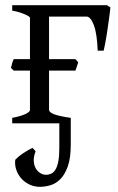

<svg xmlns="http://www.w3.org/2000/svg" viewBox="-20 -474 454 738"><path d="M38.6 140.1Q43 135.3 51 128.4Q59.1 121.6 68.6 115.2Q78.1 108.9 87.9 103.3Q97.7 97.7 105.5 94.7Q107.4 97.2 110.8 100.6Q114.3 104 116.7 107.9Q108.4 129.9 109.9 146.7Q111.3 163.6 118.4 174.8Q125.5 186 135.7 191.9Q146 197.8 155.8 197.8Q168 197.8 177.5 193.1Q187 188.5 193.8 176.8Q200.7 165 204.3 145.3Q208 125.5 208 95.7V0H26.9V-21Q40.5 -23.4 52.7 -26.9Q64.9 -30.3 74.5 -34.2Q84 -38.1 89.6 -42.7Q95.2 -47.4 95.2 -52.7V-202.6H32.7L22 -213.4Q24.4 -221.2 26.6 -230Q28.8 -238.8 32.7 -246.6H95.2V-405.8Q95.2 -407.7 90.1 -411.4Q85 -415 75.7 -418.9Q66.4 -422.9 54 -426.8Q41.5 -430.7 26.9 -433.1V-454.1H391.1L404.3 -445.3Q403.8 -439 402.3 -426.3Q400.9 -413.6 398.4 -397.5Q396 -381.3 393.6 -363.3Q391.1 -345.2 388.2 -328.9Q385.3 -312.5 382.8 -299.3Q380.4 -286.1 378.4 -279.3H355.5Q353 -345.2 340.6 -377.7Q328.1 -410.2 313 -410.2H168.5V-246.6H270L280.8 -234.4L270 -202.6H168.5V-52.7Q168.5 -47.9 172.4 -43.7Q176.3 -39.6 186 -35.6Q195.8 -31.7 211.7 -28.1Q227.5 -24.4 252 -21V81.5Q252 133.8 240.5 165.8Q229 197.8 211.4 215.1Q193.8 232.4 172.9 238.3Q151.9 244.1 133.3 244.1Q112.3 244.1 94 235.6Q75.7 227.1 62.7 212.9Q49.8 198.7 43 179.7Q36.1 160.6 38.6 140.1Z"/></svg>

Font: Gentium Plus CyrE
Style: Regular
Weight: 400
Designer: J. Victor Gaultney, Annie Olsen, Iska Routamaa, Becca Hirsbrunner
Foundry: SIL International
Version: Version 5.000